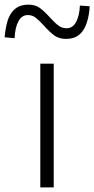

<svg xmlns="http://www.w3.org/2000/svg" viewBox="-74 -809 407 829"><path d="M100 -534H158V0H100ZM115 -699Q94 -722 79.5 -733Q65 -744 46 -744Q20 -744 5.5 -717Q-9 -690 -11 -644L-54 -648Q-51 -684 -42 -717Q-20 -789 48 -789Q78 -789 97.5 -775Q117 -761 142 -733Q164 -709 179 -698Q194 -687 214 -687Q240 -687 254.5 -714Q269 -741 271 -785L313 -782Q312 -748 302 -715Q280 -641 212 -641Q181 -641 161 -655.5Q141 -670 115 -699Z"/></svg>

Font: Merged Yaku Han JP Light
Style: Regular
Weight: 300
Designer: Ryoko NISHIZUKA 西塚涼子 (kana, bopomofo & ideographs); Paul D. Hunt (Latin, Greek & Cyrillic); Sandoll Communications 산돌커뮤니
Foundry: Adobe
Version: Version 2.004